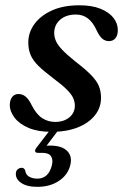

<svg xmlns="http://www.w3.org/2000/svg" viewBox="-20 -488 474 726"><path d="M176 -5.5H208L150 71L131.5 65Q139.5 63.5 148.5 63Q157.5 62.5 169.5 62.5Q214 62.5 234.2 83Q254.5 103.5 245.5 137.5Q236 174 202.5 196.2Q169 218.5 121 218.5Q80.5 218.5 58.5 202.5Q36.5 186.5 40.5 163.5Q42 156 47.8 151.5Q53.5 147 60 146.5Q66 146 69.8 148.8Q73.5 151.5 75 156Q77.5 173 90.5 180.2Q103.5 187.5 121 187.5Q163.5 187.5 176 137.5Q181.5 116 173 103Q164.5 90 141 90H124.5Q113.5 90 112.8 83.5Q112 77 119 69ZM188.5 -27Q221.5 -27 242.2 -44.2Q263 -61.5 263 -88.5Q263 -103.5 256.5 -117.8Q250 -132 232.8 -149.2Q215.5 -166.5 182 -191.5Q146 -218.5 125 -239.2Q104 -260 95.5 -280.8Q87 -301.5 87 -327Q87 -365.5 110.2 -397.2Q133.5 -429 176.5 -448.5Q219.5 -468 280 -468Q327.5 -468 359.8 -455Q392 -442 408.8 -420.8Q425.5 -399.5 425.5 -374Q425.5 -354.5 416.5 -343.5Q407.5 -332.5 392 -332.5Q377.5 -332.5 366.5 -342Q355.5 -351.5 344.5 -375Q331.5 -403.5 312.5 -418.2Q293.5 -433 267 -433Q229.5 -433 207.2 -413.2Q185 -393.5 185 -363.5Q185 -348 191.5 -333Q198 -318 215.2 -299.8Q232.5 -281.5 265.5 -255Q304 -225.5 325 -203.8Q346 -182 354 -162.2Q362 -142.5 362 -118.5Q362 -81 339 -52Q316 -23 274 -6.2Q232 10.5 174.5 10.5Q123.5 10.5 88.5 -4.2Q53.5 -19 35.2 -42.8Q17 -66.5 17 -92Q17.5 -110.5 26.2 -121.5Q35 -132.5 49.5 -132.5Q65.5 -132.5 77.5 -122.2Q89.5 -112 100.5 -89Q118 -55 140 -41Q162 -27 188.5 -27Z"/></svg>

Font: Fraunces
Style: Italic
Weight: 400
Italic angle: -16°
Version: Version 1.000;[b76b70a41]